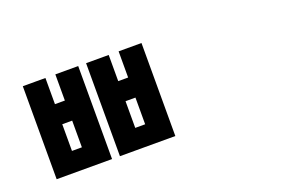

<svg xmlns="http://www.w3.org/2000/svg" viewBox="-60 -950 1041 710"><g transform="rotate(-20 460.0 -595.0)"><path d="M312 -778H401V-675H440V-778H530V-412H312ZM401 -596V-491H440V-596ZM63 -778H152V-675H191V-778H281V-412H63ZM152 -596V-491H191V-596Z"/></g></svg>

Font: Noto Sans Korean Bold
Style: Bold
Weight: 700
Designer: Ryoko NISHIZUKA  (kana & ideographs); Paul D. Hunt (Latin, Greek & Cyrillic); Wenlong ZHANG  (bopomofo); Sandoll Communi
Foundry: Adobe Systems Incorporated
Version: Version 1.000;PS 1;hotconv 1.0.78;makeotf.lib2.5.61930